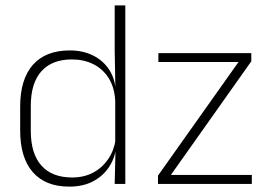

<svg xmlns="http://www.w3.org/2000/svg" viewBox="-20 -684 1002 714"><path d="M237.5 10Q149 10 102 -43.8Q55 -97.5 55 -199V-287.5Q55 -389 102.2 -442.8Q149.5 -496.5 239.5 -496.5Q288 -496.5 325.8 -477.8Q363.5 -459 385.8 -425.2Q408 -391.5 410.5 -345.5H423.5L408.5 -309.5Q405.5 -360.5 383.5 -394.5Q361.5 -428.5 326.2 -445.8Q291 -463 247.5 -463Q173.5 -463 134 -419Q94.5 -375 94.5 -290V-197.5Q94.5 -112.5 134 -68.2Q173.5 -24 248.5 -24Q292 -24 325.8 -41.8Q359.5 -59.5 381.5 -91.2Q403.5 -123 410 -164.5L423 -132.5H411.5Q406 -93 384 -60.8Q362 -28.5 325.2 -9.2Q288.5 10 237.5 10ZM406.5 0 409.5 -126.5 408.5 -140V-347L409 -359L406.5 -497.5V-664H446V0ZM916.5 -33.5V0H567.5V-31L867 -453.5H569V-486.5H914.5V-456L615.5 -33.5Z"/></svg>

Font: Anek Latin ExtraLight
Style: Regular
Weight: 250
Designer: Yesha Goshar
Foundry: Ek Type
Version: Version 1.003